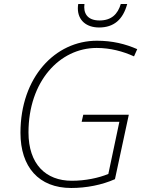

<svg xmlns="http://www.w3.org/2000/svg" viewBox="-20 -927 728 957"><path d="M474 -790C547 -790 593 -829 614 -907H582C567 -857 536 -825 476 -825C412 -825 395 -865 401 -907H370C369 -902 368 -894 368 -886C368 -825 411 -790 474 -790ZM335 10C410 10 488 -5 553 -34L622 -355H395L387 -320H575L520 -60C472 -40 405 -26 338 -26C208 -26 122 -109 122 -267C122 -521 277 -688 462 -688C530 -688 593 -671 648 -646L664 -682C605 -708 540 -724 463 -724C255 -724 82 -542 82 -265C82 -95 173 10 335 10Z"/></svg>

Font: Noto Sans ExtraLight
Style: Italic
Weight: 200
Italic angle: -12°
Designer: Monotype Design Team
Foundry: Monotype Imaging Inc.
Version: Version 2.013